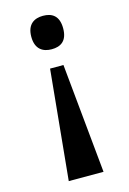

<svg xmlns="http://www.w3.org/2000/svg" viewBox="-112 -597 560 832"><g transform="rotate(-15 168.0 -180.5)"><path d="M167 -541C129 -541 95 -523 95 -466C95 -409 129 -391 167 -391C207 -391 238 -409 238 -466C238 -523 207 -541 167 -541ZM198 -312H138L90 180H246Z"/></g></svg>

Font: Noto Serif Thai Condensed
Style: Bold
Weight: 700
Width: 3
Designer: Monotype Design Team
Foundry: Monotype Imaging Inc.
Version: Version 2.002